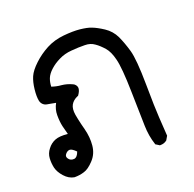

<svg xmlns="http://www.w3.org/2000/svg" viewBox="-94 -375 688 680"><g transform="rotate(-20 250.0 -35.5)"><path d="M76.2 208Q55.7 204.6 39.6 186.5Q23.9 168.9 19.5 150.9Q17.6 142.1 16.8 133.3Q16.1 124.5 16.6 115.2Q17.6 96.7 29.8 81.5Q35.6 73.7 43 68.1Q50.3 62.5 59.1 59.1Q75.2 52.7 106.4 55.7Q102.1 38.1 98.1 23.9Q93.8 5.4 93.8 -19.5Q93.8 -41.5 105 -62Q95.2 -64 87.2 -65.4Q79.1 -66.9 73.2 -67.9Q64.5 -69.3 58.3 -75.2Q52.2 -81.1 50.3 -89.8Q46.9 -106 49.8 -132.8Q52.7 -159.7 61 -178.7Q69.3 -197.8 93.3 -220.2Q116.7 -242.2 146 -257.8Q175.8 -273.4 211.9 -276.9Q247.1 -280.3 272.9 -277.8Q286.1 -276.4 296.9 -274.2Q307.6 -272 315.9 -268.6Q333 -262.2 356.9 -246.6Q381.3 -230.5 394 -204.1Q405.8 -178.7 416 -143.6Q425.8 -108.4 426.8 -15.1Q427.7 77.1 430.2 111.3Q432.6 146 434.6 180.2V182.1L433.6 183.6L426.8 195.3L426.3 196.3L425.8 196.8Q423.3 198.7 420.4 200.4Q417.5 202.1 414.3 203.1Q411.1 204.1 407.7 204.6Q404.3 205.1 400.4 205.1H398.9L397.5 204.1L386.7 197.3L384.8 196.3L384.3 194.3Q373 160.2 372.1 122.1Q371.1 85 369.1 -7.8Q367.2 -99.6 358.4 -132.8Q354.5 -148.9 348.9 -160.9Q343.3 -172.9 336.4 -180.7Q329.1 -189 321.8 -195.8Q314.5 -202.6 306.6 -208Q299.3 -213.4 290.3 -216.3Q281.2 -219.2 270 -219.2Q246.1 -219.7 219.2 -217.3Q206.1 -216.3 194.3 -213.1Q182.6 -210 171.9 -204.6Q166.5 -202.1 161.6 -199.2Q156.7 -196.3 152.1 -193.4Q147.5 -190.4 143.3 -187Q139.2 -183.6 135.3 -180.2Q120.1 -166.5 114.3 -151.9Q108.9 -138.2 108.4 -121.6Q112.8 -120.1 117.4 -118.9Q122.1 -117.7 126.5 -116.7Q130.9 -115.7 135 -115.2Q139.2 -114.7 143.6 -114.3Q164.6 -112.3 184.1 -103Q185.1 -102.5 185.8 -102.1Q186.5 -101.6 187.5 -101.1Q188.5 -100.6 189 -100.1Q198.2 -92.3 197.3 -82.3Q196.3 -72.3 187.5 -60.1L186.5 -58.6L184.6 -58.1Q167 -50.8 158.9 -36.6Q150.9 -22.5 154.8 1.5Q156.2 9.8 158.2 19Q160.2 28.3 162.6 38.6Q165 48.8 168 59.6Q176.8 93.3 173.8 123.5Q170.9 154.8 150.4 176.3Q130.4 197.8 113.3 202.6Q96.7 208 77.1 208H76.7ZM116.2 125.5Q102.1 111.3 93.8 110.8Q84.5 110.4 76.7 120.1Q69.8 128.4 76.7 137.7Q84 147.9 97.7 146.5Q109.4 145 116.2 125.5Z"/></g></svg>

Font: NaikaiFont
Style: SemiBold
Weight: 600
Version: Version 1.89